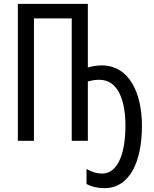

<svg xmlns="http://www.w3.org/2000/svg" viewBox="-20 -734 801 1001"><path d="M438 -714H73V0H157V-638H354V0H438V-309C458 -315 478 -318 498 -318C595 -318 634 -212 634 -78C634 51 601 171 512 171C486 171 459 163 431 147V225C456 239 490 247 524 247C659 247 720 105 720 -78C720 -249 654 -393 510 -393C486 -393 462 -389 438 -382Z"/></svg>

Font: Noto Sans UI Condensed
Style: Regular
Weight: 400
Width: 3
Designer: Monotype Design Team
Foundry: Monotype Imaging Inc.
Version: Version 1.901